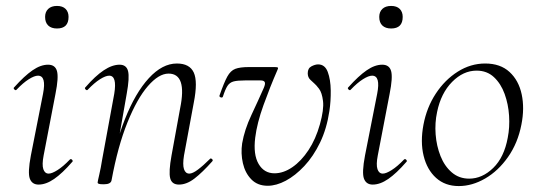

<svg xmlns="http://www.w3.org/2000/svg" viewBox="-20 -613 1809 647"><path d="M110 9Q88 9 80.5 -11Q73 -31 84 -89L125 -297Q137 -358 108 -358Q96 -358 77 -346Q58 -334 36 -311Q33 -307 28.5 -311.5Q24 -316 28 -319Q62 -357 89.5 -376Q117 -395 142 -395Q166 -395 172 -373.5Q178 -352 167 -297L127 -89Q121 -58 126 -43Q131 -28 144 -28Q155 -28 174 -40Q193 -52 215 -75Q219 -79 223 -74.5Q227 -70 223 -67Q190 -29 162.5 -10Q135 9 110 9ZM172 -517Q153 -517 142.5 -527Q132 -537 132 -556Q132 -573 142.5 -583Q153 -593 172 -593Q191 -593 201 -583Q211 -573 211 -556Q211 -517 172 -517Z M583 9Q559 9 553.5 -12.5Q548 -34 558 -89L587 -248Q611 -365 548 -365Q515 -365 478.5 -323Q442 -281 409.5 -200.5Q377 -120 356 -6L345 -7Q366 -123 401 -211.5Q436 -300 481.5 -349.5Q527 -399 576 -399Q619 -399 633 -368.5Q647 -338 633 -267L600 -89Q595 -58 600 -43Q605 -28 618 -28Q629 -28 647 -41.5Q665 -55 687 -77Q690 -81 694.5 -77Q699 -73 695 -69Q662 -32 635.5 -11.5Q609 9 583 9ZM330 8Q317 8 313 6.5Q309 5 309 2Q309 -1 314.5 -24.5Q320 -48 324 -74L365 -297Q375 -358 348 -358Q336 -358 317 -346Q298 -334 276 -311Q273 -307 268.5 -311.5Q264 -316 268 -319Q301 -357 329.5 -376Q358 -395 383 -395Q406 -395 411.5 -373.5Q417 -352 407 -297L356 -6Q354 8 330 8Z M882 13Q848 13 827 -8.5Q806 -30 798.5 -63Q791 -96 796 -130Q804 -176 827 -225Q850 -274 869 -317Q875 -331 872 -336.5Q869 -342 858 -342H806Q780 -342 767 -338.5Q754 -335 746.5 -323.5Q739 -312 731 -287Q729 -283 723.5 -285Q718 -287 720 -292Q735 -335 746 -355Q757 -375 773 -381Q789 -387 818 -387H906Q915 -387 916.5 -385Q918 -383 914 -375Q890 -320 868 -259Q846 -198 840 -149Q833 -92 851.5 -60.5Q870 -29 905 -29Q935 -29 965 -49.5Q995 -70 1019.5 -107Q1044 -144 1058 -194Q1072 -244 1068.5 -272.5Q1065 -301 1055 -314Q1045 -327 1040 -331Q1036 -335 1026.5 -343.5Q1017 -352 1017 -366Q1017 -383 1029.5 -389.5Q1042 -396 1052 -396Q1075 -396 1084.5 -370.5Q1094 -345 1094.5 -308.5Q1095 -272 1090 -239Q1081 -179 1058.5 -132.5Q1036 -86 1005.5 -53.5Q975 -21 943 -4Q911 13 882 13Z M1236 9Q1214 9 1206.5 -11Q1199 -31 1210 -89L1251 -297Q1263 -358 1234 -358Q1222 -358 1203 -346Q1184 -334 1162 -311Q1159 -307 1154.5 -311.5Q1150 -316 1154 -319Q1188 -357 1215.5 -376Q1243 -395 1268 -395Q1292 -395 1298 -373.5Q1304 -352 1293 -297L1253 -89Q1247 -58 1252 -43Q1257 -28 1270 -28Q1281 -28 1300 -40Q1319 -52 1341 -75Q1345 -79 1349 -74.5Q1353 -70 1349 -67Q1316 -29 1288.5 -10Q1261 9 1236 9ZM1298 -517Q1279 -517 1268.5 -527Q1258 -537 1258 -556Q1258 -573 1268.5 -583Q1279 -593 1298 -593Q1317 -593 1327 -583Q1337 -573 1337 -556Q1337 -517 1298 -517Z M1526 14Q1480 14 1449.5 -13.5Q1419 -41 1407.5 -88Q1396 -135 1407 -193Q1418 -251 1448.5 -297.5Q1479 -344 1522.5 -371.5Q1566 -399 1615 -399Q1666 -399 1697 -370.5Q1728 -342 1738 -295Q1748 -248 1737 -193Q1725 -131 1692 -84Q1659 -37 1615 -11.5Q1571 14 1526 14ZM1561 -11Q1605 -11 1642 -47Q1679 -83 1691 -149Q1698 -184 1695.5 -223Q1693 -262 1680.5 -296.5Q1668 -331 1644.5 -353Q1621 -375 1586 -375Q1541 -375 1503.5 -337Q1466 -299 1453 -236Q1445 -199 1448 -160Q1451 -121 1464.5 -87Q1478 -53 1502.5 -32Q1527 -11 1561 -11Z"/></svg>

Font: Cormorant Light
Style: Italic
Weight: 300
Italic angle: -10°
Designer: Christian Thalmann (Catharsis Fonts)
Foundry: Catharsis Fonts
Version: Version 4.000